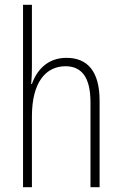

<svg xmlns="http://www.w3.org/2000/svg" viewBox="-20 -780 507 800"><path d="M113 -503V-760H76V0H113V-295C113 -439 172 -504 253 -504C317 -504 357 -462 357 -354V0H395V-360C395 -481 346 -539 257 -539C176 -539 132 -485 113 -430H110C112 -454 113 -473 113 -503Z"/></svg>

Font: Noto Sans Ethiopic Condensed ExtraLight
Style: Regular
Weight: 200
Width: 3
Designer: Monotype Design Team
Foundry: Monotype Imaging Inc.
Version: Version 2.102